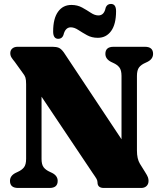

<svg xmlns="http://www.w3.org/2000/svg" viewBox="-20 -932 798 952"><path d="M266 -35Q266 0 225.5 0H70Q29.5 0 29.5 -35Q29.5 -60.5 57 -74.5L67.5 -79.5Q88 -88.5 98.8 -102.2Q109.5 -116 109.5 -144.5V-515Q109.5 -536.5 106 -547.5Q102.5 -558.5 91.5 -572L53 -625.5Q42.5 -638 36.8 -647.2Q31 -656.5 31 -668.5Q31 -683 41 -691.5Q51 -700 67 -700H241Q259.5 -700 271.5 -695Q283.5 -690 296.5 -672L582.5 -241.5V-555.5Q582.5 -583.5 572.2 -597.2Q562 -611 540.5 -620.5L530 -625.5Q502.5 -640 502.5 -665Q502.5 -700 543 -700H698.5Q739 -700 739 -665Q739 -639.5 711.5 -625.5L701 -620.5Q680 -611.5 669.5 -597.8Q659 -584 659 -555.5V-185.5Q659 -144.5 673.5 -120.5L699 -79.5Q710.5 -61.5 713.5 -52.8Q716.5 -44 716.5 -35Q716.5 -19 706.5 -9.5Q696.5 0 680 0H495Q463.5 0 463.5 -27.5Q463.5 -36 458.8 -44.8Q454 -53.5 438.5 -75.5L186 -452.5V-144Q186 -116.5 196.2 -102.8Q206.5 -89 228 -79.5L238.5 -74.5Q266 -60.5 266 -35ZM465 -744.5Q435 -744.5 411.5 -757.5Q388 -770.5 368.2 -783.5Q348.5 -796.5 331 -796.5Q303.5 -796.5 294.5 -758Q287.5 -739.5 269 -739.5Q243.5 -739.5 243.5 -776Q243.5 -840 267.8 -873.8Q292 -907.5 334 -907.5Q364 -907.5 387.5 -894.5Q411 -881.5 430.5 -868.5Q450 -855.5 468 -855.5Q496.5 -855.5 504 -894Q511 -912.5 530 -912.5Q555.5 -912.5 555.5 -876.5Q555.5 -812 531 -778.2Q506.5 -744.5 465 -744.5Z"/></svg>

Font: Fraunces 72pt S050 Black
Style: Regular
Weight: 900
Version: Version 1.000; ttfautohint (v1.8.3)